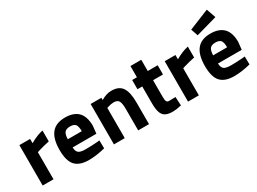

<svg xmlns="http://www.w3.org/2000/svg" viewBox="-39 -1399 2759 2058"><g transform="rotate(-30 1340.5 -370.5)"><path d="M62 -500V0H196V-335L216 -342Q286 -363 355 -377V-512Q281 -497 195 -447V-500Z M630 12Q721 12 832 -16L830 -115L802 -112Q755 -109 735 -108Q673 -106 656 -106Q615 -106 591 -114Q567 -122 557 -140Q545 -160 544 -193H838L848 -286Q848 -399 794 -456Q738 -512 633 -512Q518 -512 464 -444Q409 -377 409 -238Q409 -105 461 -47Q514 12 630 12ZM716 -295H543Q544 -352 564 -378Q584 -402 632 -402Q678 -402 698 -379Q716 -355 716 -295Z M944 -500V0H1078V-374L1090 -378Q1134 -392 1165 -392Q1212 -392 1228 -364Q1244 -336 1244 -267V0H1378V-271Q1378 -394 1339 -453Q1300 -512 1208 -512Q1174 -512 1145 -503Q1112 -493 1077 -472V-500Z M1667 12Q1690 12 1713 9Q1733 6 1775 -3L1769 -110L1693 -108Q1666 -107 1658 -125Q1651 -140 1651 -181V-386H1774V-500H1651V-639H1517V-500H1458V-386H1517V-178Q1517 -107 1531 -65Q1544 -25 1577 -6Q1609 12 1667 12Z M1861 -500V0H1995V-335L2015 -342Q2085 -363 2154 -377V-512Q2080 -497 1994 -447V-500Z M2429 12Q2520 12 2631 -16L2629 -115L2601 -112Q2554 -109 2534 -108Q2472 -106 2455 -106Q2414 -106 2390 -114Q2366 -122 2356 -140Q2344 -160 2343 -193H2637L2647 -286Q2647 -399 2593 -456Q2537 -512 2432 -512Q2317 -512 2263 -444Q2208 -377 2208 -238Q2208 -105 2260 -47Q2313 12 2429 12ZM2515 -295H2342Q2343 -352 2363 -378Q2383 -402 2431 -402Q2477 -402 2497 -379Q2515 -355 2515 -295ZM2276 -651 2306 -564 2568 -638 2528 -753Z"/></g></svg>

Font: Online Auction - Bold
Style: Bold
Weight: 500
Designer: Mohamed Mostafa, the designer of Online Auction
Foundry: Kief Type Foundry
Version: ""